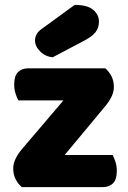

<svg xmlns="http://www.w3.org/2000/svg" viewBox="-20 -764 521 784"><path d="M69 0Q53 -14 43.5 -33Q34 -52 34 -76Q34 -96 43.5 -115.5Q53 -135 67 -152L239 -354H55Q49 -365 43.5 -382Q38 -399 38 -419Q38 -454 53.5 -469.5Q69 -485 95 -485H410Q426 -471 435.5 -452Q445 -433 445 -409Q445 -389 435.5 -369.5Q426 -350 412 -333L244 -131H440Q446 -120 451.5 -103Q457 -86 457 -66Q457 -31 441.5 -15.5Q426 0 400 0ZM285 -744Q337 -744 360.5 -724Q384 -704 384 -676Q384 -650 370 -632.5Q356 -615 324 -598L195 -530Q165 -533 144 -554Q123 -575 123 -599Q123 -611 129 -623Q135 -635 149 -645Z"/></svg>

Font: Baloo
Style: Regular
Weight: 400
Designer: Sarang Kulkarni and Ek Type
Foundry: Ek Type
Version: Version 1.443;PS 1.000;hotconv 16.6.51;makeotf.lib2.5.65220;